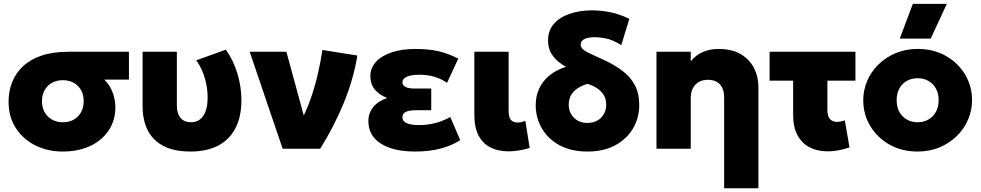

<svg xmlns="http://www.w3.org/2000/svg" viewBox="-20 -790 5210 1020"><path d="M314 15Q232 15 166.8 -18Q101.5 -51 63.5 -110.5Q25.5 -170 25.5 -249.5Q25.5 -305.5 44.5 -353.5Q63.5 -401.5 102.2 -438Q141 -474.5 201.2 -494.8Q261.5 -515 344.5 -515H665V-367H534.5Q565 -336 579 -297.2Q593 -258.5 593 -218.5Q593 -168.5 573.5 -126Q554 -83.5 517.5 -51.8Q481 -20 429.5 -2.5Q378 15 314 15ZM314.5 -140.5Q346.5 -140.5 371.2 -154.2Q396 -168 410.2 -193Q424.5 -218 424.5 -252Q424.5 -303 393.5 -333.5Q362.5 -364 313.5 -364Q281.5 -364 256.8 -350.5Q232 -337 217.5 -312Q203 -287 203 -253Q203 -202.5 234.2 -171.5Q265.5 -140.5 314.5 -140.5Z M994.5 15Q901 15 844.5 -16.5Q788 -48 762.8 -102Q737.5 -156 737.5 -224.5V-515H919.5V-229Q919.5 -186.5 939.2 -163.5Q959 -140.5 995 -140.5Q1016.5 -140.5 1032.8 -149.5Q1049 -158.5 1060.2 -175.2Q1071.5 -192 1077.2 -216.5Q1083 -241 1083 -271.5Q1083 -308 1076 -342.8Q1069 -377.5 1055.8 -409.8Q1042.5 -442 1022.5 -469.5L1179.5 -526Q1219 -472 1240.8 -400.8Q1262.5 -329.5 1262.5 -258.5Q1262.5 -170.5 1231.2 -109.8Q1200 -49 1140.2 -17.2Q1080.5 14.5 994.5 15Z M1481.5 0 1306.5 -515H1501.5L1614.5 -100L1572 -137Q1601.5 -186 1625.2 -250.8Q1649 -315.5 1666 -386.8Q1683 -458 1693 -524.5L1878.5 -495Q1857.5 -367 1805 -240.2Q1752.5 -113.5 1681 0Z M2185.5 15Q2070 15 2003.5 -27Q1937 -69 1937 -147Q1937 -188.5 1962.2 -220.5Q1987.5 -252.5 2037 -269.5Q1992 -287.5 1969.8 -316Q1947.5 -344.5 1947.5 -384.5Q1947.5 -429 1977.2 -461.5Q2007 -494 2061.2 -512Q2115.5 -530 2187.5 -530Q2255.5 -530 2308.8 -518Q2362 -506 2414.5 -478.5L2355 -350Q2325.5 -371 2288 -382Q2250.5 -393 2209 -393Q2181 -393 2160.8 -388.5Q2140.5 -384 2129.2 -375.2Q2118 -366.5 2118 -352.5Q2118 -336 2134.8 -327.8Q2151.5 -319.5 2184 -319.5H2271V-204.5H2191Q2167.5 -204.5 2151 -200.8Q2134.5 -197 2126.2 -189Q2118 -181 2118 -167.5Q2118 -145.5 2141 -135.5Q2164 -125.5 2206.5 -125.5Q2251.5 -125.5 2292.8 -136.2Q2334 -147 2372 -168.5L2425 -45.5Q2378.5 -15.5 2318.8 -0.2Q2259 15 2185.5 15Z M2681 14Q2626.5 14 2585.8 -6.5Q2545 -27 2522.5 -69.8Q2500 -112.5 2500 -179.5V-515H2682V-202.5Q2682 -167.5 2694 -153.2Q2706 -139 2728.5 -139Q2738 -139 2748.8 -141.2Q2759.5 -143.5 2771 -147.5L2794 -4Q2763.5 5 2735.2 9.5Q2707 14 2681 14Z M3101 15Q3014 15 2952.5 -18.5Q2891 -52 2858.5 -108.2Q2826 -164.5 2826 -231.5Q2826 -280.5 2844.8 -320.5Q2863.5 -360.5 2899.2 -389.5Q2935 -418.5 2986.5 -435Q2972.5 -442.5 2950 -459.5Q2927.5 -476.5 2909.5 -504.8Q2891.5 -533 2891.5 -575.5Q2891.5 -628.5 2923.2 -664Q2955 -699.5 3008 -717.2Q3061 -735 3125.5 -735Q3170 -735 3219 -725.8Q3268 -716.5 3323.5 -690L3280.5 -550.5Q3233 -579.5 3198 -586Q3163 -592.5 3144.5 -592.5Q3103.5 -592.5 3084.2 -582.2Q3065 -572 3065 -554Q3065 -537.5 3080.2 -525.5Q3095.5 -513.5 3124.2 -501Q3153 -488.5 3192.5 -469.5Q3244 -445.5 3285.8 -414.5Q3327.5 -383.5 3351.8 -339.2Q3376 -295 3376 -232Q3376 -164.5 3343.5 -108.5Q3311 -52.5 3249.5 -18.8Q3188 15 3101 15ZM3101 -137Q3131 -137 3153.2 -149.5Q3175.5 -162 3188 -184Q3200.5 -206 3200.5 -234.5Q3200.5 -263 3187.8 -284.2Q3175 -305.5 3152.8 -320.5Q3130.5 -335.5 3101.5 -344.5Q3071.5 -336 3049 -321.2Q3026.5 -306.5 3014 -285Q3001.5 -263.5 3001.5 -235Q3001.5 -192.5 3028.8 -164.8Q3056 -137 3101 -137Z M3827 210V-273Q3827 -316.5 3805.2 -341.2Q3783.5 -366 3739.5 -366Q3711.5 -366 3691.2 -353.8Q3671 -341.5 3660.2 -320Q3649.5 -298.5 3649.5 -270V0H3467.5V-515H3649.5V-464Q3677 -498.5 3715 -514.2Q3753 -530 3796 -530Q3869.5 -530 3916.5 -501.5Q3963.5 -473 3986.2 -427.2Q4009 -381.5 4009 -330V210Z M4376.5 14Q4323.5 14 4282.2 -6.8Q4241 -27.5 4217.2 -70.8Q4193.5 -114 4193.5 -180V-361.5H4068.5V-515H4524.5V-361.5H4375.5V-208.5Q4375.5 -172.5 4389.2 -157.5Q4403 -142.5 4427 -142.5Q4436.5 -142.5 4446.8 -144.8Q4457 -147 4468 -150.5L4493 -7Q4462.5 3.5 4433.2 8.8Q4404 14 4376.5 14Z M4855 15Q4770 15 4704.8 -22.2Q4639.5 -59.5 4602.8 -121.2Q4566 -183 4566 -257.5Q4566 -311.5 4587 -360.5Q4608 -409.5 4646.8 -447.5Q4685.5 -485.5 4738.5 -507.8Q4791.5 -530 4855 -530Q4940 -530 5005.2 -492.8Q5070.5 -455.5 5107.2 -393.8Q5144 -332 5144 -257.5Q5144 -204 5123 -154.8Q5102 -105.5 5063.2 -67.5Q5024.5 -29.5 4971.8 -7.2Q4919 15 4855 15ZM4855 -140.5Q4886.5 -140.5 4911.8 -154.8Q4937 -169 4951.8 -195.2Q4966.5 -221.5 4966.5 -257.5Q4966.5 -293.5 4952 -319.8Q4937.5 -346 4912.2 -360.2Q4887 -374.5 4855 -374.5Q4823 -374.5 4797.5 -360.2Q4772 -346 4757.8 -319.8Q4743.5 -293.5 4743.5 -257.5Q4743.5 -221.5 4758 -195.2Q4772.5 -169 4798 -154.8Q4823.5 -140.5 4855 -140.5ZM4760 -585 4829.5 -769.5H5010L4924.5 -585Z"/></svg>

Font: Geologica Roman ExtraBold
Style: Regular
Weight: 800
Designer: Sindre Bremnes, Frode Helland
Foundry: Monokrom Skriftforlag AS
Version: Version 1.010;gftools[0.9.28]